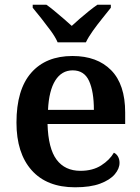

<svg xmlns="http://www.w3.org/2000/svg" viewBox="-20 -786 597 816"><path d="M299 10Q179 10 114.5 -62.5Q50 -135 50 -265Q50 -405 112.5 -476.5Q175 -548 288 -548Q393 -548 452.5 -487.5Q512 -427 512 -308V-259H182Q185 -155 220.5 -107.5Q256 -60 322 -60Q374 -60 410 -83Q446 -106 464 -137Q475 -132 481.5 -120.5Q488 -109 488 -94Q488 -69 467.5 -45Q447 -21 405.5 -5.5Q364 10 299 10ZM379 -319Q379 -397 358.5 -442Q338 -487 289 -487Q242 -487 215 -444Q188 -401 184 -319ZM225 -606Q215 -629 195.5 -655.5Q176 -682 155.5 -708Q135 -734 119 -753V-766H177Q193 -755 212 -739Q231 -723 250.5 -706.5Q270 -690 285 -676Q300 -690 319 -706.5Q338 -723 358 -739Q378 -755 394 -766H451V-753Q436 -734 415 -708Q394 -682 375 -655.5Q356 -629 345 -606Z"/></svg>

Font: Noto Serif Armenian SemiBold
Style: Regular
Weight: 600
Version: Version 2.007